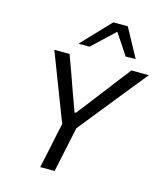

<svg xmlns="http://www.w3.org/2000/svg" viewBox="-137 -1070 999 1171"><g transform="rotate(15 362.0 -484.0)"><path d="M229 0Q241.5 -59 253.5 -114Q265 -169 279 -236L290.5 -288.5L192.5 -543Q176 -585 161.5 -624Q146.5 -662.5 127 -713H223.5Q241 -665 253.5 -630.5Q265.5 -596 277 -565Q288 -534 301 -497L345 -376H353.5L444 -493Q474 -532 498.5 -564Q523 -596 550 -631Q577 -665.5 613.5 -713H724Q689.5 -670.5 655 -627.5Q620 -584 587 -543L380.5 -286L370 -236Q356 -169 344.2 -114Q332.5 -59 320 0ZM558 -786Q536.5 -819 514.2 -852.2Q492 -885.5 469.5 -919Q434 -885.5 399.5 -853Q365 -820.5 330 -787.5H260Q303.5 -833.5 345.5 -878Q387.5 -922 431 -968H522.5Q547 -922.5 572 -877Q597 -831.5 621 -787Z"/></g></svg>

Font: Heraclito
Style: Italic
Weight: 400
Italic angle: -12°
Designer: Kostas Bartsokas (font) & Cristiano Sobral (main changes)
Foundry: Kostas Bartsokas (font) & Cristiano Sobral (main changes)
Version: Version 1.00;July 8, 2020;FontCreator 13.0.0.2655 64-bit